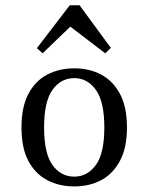

<svg xmlns="http://www.w3.org/2000/svg" viewBox="-20 -680 550 712"><path d="M254.8 11.3Q200 11.3 155.6 -11.7Q111.3 -34.7 85.5 -82.7Q59.7 -130.6 59.7 -207.3Q59.7 -283.9 85.5 -332.3Q111.3 -380.6 155.6 -403.6Q200 -426.6 255.6 -426.6Q311.3 -426.6 354.8 -403.6Q398.4 -380.6 424.6 -332.3Q450.8 -283.9 450.8 -207.3Q450.8 -131.5 424.6 -83.1Q398.4 -34.7 354.8 -11.7Q311.3 11.3 254.8 11.3ZM255.6 -25Q304 -25 335.5 -68.1Q366.9 -111.3 366.9 -207.3Q366.9 -303.2 335.5 -346.8Q304 -390.3 255.6 -390.3Q205.6 -390.3 174.6 -346.8Q143.5 -303.2 143.5 -207.3Q143.5 -111.3 174.6 -68.1Q205.6 -25 255.6 -25ZM137.9 -482.3 116.9 -501.6 238.7 -660.5H275L391.1 -502.4L370.2 -482.3L219.4 -597.6L262.9 -602.4Z"/></svg>

Font: Playfair 9pt
Style: Regular
Weight: 400
Designer: Claus Eggers Sørensen
Foundry: Claus Eggers Sørensen
Version: Version 2.203